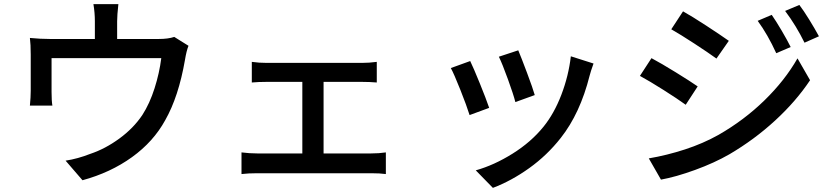

<svg xmlns="http://www.w3.org/2000/svg" viewBox="-20 -828 4040 931"><path d="M877 -538Q846 -359 781 -245Q724 -141 620 -66Q516 9 380 46L298 -49Q357 -58 418 -82Q490 -106 558.5 -156Q627 -206 670 -270Q706 -326 729.5 -400Q753 -474 762 -546H230V-382Q230 -339 234 -316H125Q129 -358 129 -388V-563Q129 -613 125 -644Q177 -639 222 -639H440V-725Q440 -766 433 -808H554Q548 -754 548 -725V-639H750Q795 -639 825 -649L894 -606Q884 -581 877 -538Z M1227 -84H1446V-431H1274Q1233 -431 1201 -428V-528Q1236 -523 1274 -523H1734Q1770 -523 1807 -528V-428Q1773 -431 1734 -431H1549V-84H1780Q1818 -84 1851 -89V16Q1823 12 1780 12H1227Q1184 12 1151 16V-89Q1191 -84 1227 -84Z M2573 -367 2479 -333Q2470 -369 2443 -443.5Q2416 -518 2399 -553L2493 -584Q2507 -551 2535.5 -475Q2564 -399 2573 -367ZM2839 -461Q2793 -278 2699 -159Q2633 -75 2546.5 -13Q2460 49 2370 83L2287 -2Q2376 -27 2465.5 -83Q2555 -139 2615 -213Q2667 -277 2702 -368.5Q2737 -460 2748 -555L2858 -520Q2844 -481 2839 -461ZM2352 -305 2257 -270Q2243 -315 2212 -393Q2181 -471 2166 -498L2260 -532Q2276 -499 2306.5 -424Q2337 -349 2352 -305Z M3814 -600 3744 -570Q3703 -660 3654 -727L3722 -756Q3743 -726 3770 -680Q3797 -634 3814 -600ZM3951 -652 3881 -621Q3841 -703 3787 -775L3856 -804Q3876 -778 3903.5 -733.5Q3931 -689 3951 -652ZM3514 -630 3454 -544Q3414 -573 3346.5 -617Q3279 -661 3235 -686L3292 -773Q3335 -749 3404 -704Q3473 -659 3514 -630ZM3464 -174Q3588 -245 3687 -341.5Q3786 -438 3847 -545L3908 -439Q3840 -337 3739 -244Q3638 -151 3517 -80Q3444 -38 3350.5 -4Q3257 30 3185 43L3126 -60Q3214 -75 3301.5 -103.5Q3389 -132 3464 -174ZM3363 -409 3305 -320Q3265 -349 3197 -392Q3129 -435 3083 -460L3139 -546Q3186 -521 3256.5 -477.5Q3327 -434 3363 -409Z"/></svg>

Font: Sinter Medium
Style: Regular
Weight: 500
Foundry: Adobe & rsms
Version: Version 1.000